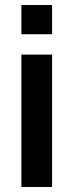

<svg xmlns="http://www.w3.org/2000/svg" viewBox="-20 -743 292 763"><path d="M65 -607V-723H187V-607ZM65 0V-526H187V0Z"/></svg>

Font: Archivo SemiBold SemiBold
Style: Regular
Weight: 600
Version: Version 2.001